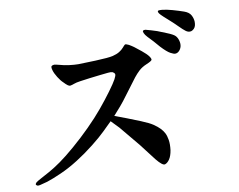

<svg xmlns="http://www.w3.org/2000/svg" viewBox="-53 -837 1106 887"><g transform="rotate(-5 500.0 -393.5)"><path d="M467 -304Q500 -295 524.5 -288Q549 -281 588 -269Q627 -257 645.5 -246.5Q664 -236 676 -225.5Q688 -215 695.5 -203Q703 -191 708 -171.5Q713 -152 712 -124Q710 -97 701.5 -81.5Q693 -66 681.5 -61Q670 -56 639 -88L573 -160Q565 -168 528.5 -205Q492 -242 486 -248L448 -281Q429 -259 409 -235.5Q389 -212 352.5 -177.5Q316 -143 276 -112.5Q236 -82 197 -60.5Q158 -39 132 -28L104 -18Q89 -12 83.5 -15Q78 -18 78 -21Q78 -23 82 -29Q88 -35 103.5 -45Q119 -55 143.5 -71.5Q168 -88 196.5 -112Q225 -136 264 -176Q303 -216 339.5 -259.5Q376 -303 403 -342Q430 -381 452.5 -418Q475 -455 482.5 -472.5Q490 -490 488 -496Q486 -502 477 -506Q469 -508 454.5 -505Q440 -502 416.5 -497.5Q393 -493 368.5 -487.5Q344 -482 324.5 -477.5Q305 -473 295 -468Q285 -463 276.5 -461Q268 -459 246 -479Q234 -488 220 -506.5Q206 -525 200.5 -540Q195 -555 199 -559Q203 -563 211 -564Q218 -564 236 -561Q256 -557 279 -556Q305 -555 322.5 -556.5Q340 -558 402.5 -566Q465 -574 484 -580.5Q503 -587 515 -596Q527 -605 534 -615Q541 -625 544.5 -628Q548 -631 563 -625Q576 -619 586 -613Q596 -607 619.5 -591Q643 -575 652.5 -564Q662 -553 661 -547Q659 -541 637 -529.5Q615 -518 602 -503.5Q589 -489 578.5 -473Q568 -457 538 -408Q508 -359 498 -346L467 -304ZM706 -604 678 -631 651 -655Q640 -665 635.5 -673.5Q631 -682 634 -685Q637 -688 645 -688Q653 -687 672 -683Q691 -679 699 -677L742 -664Q772 -655 781.5 -647Q791 -639 796.5 -624.5Q802 -610 800 -597Q798 -585 790.5 -576Q783 -567 773 -566Q766 -565 750 -572Q734 -579 706 -604ZM851 -662Q841 -660 829.5 -667Q818 -674 798.5 -690.5Q779 -707 764 -718Q749 -729 734 -740.5Q719 -752 714 -758Q709 -764 709.5 -768.5Q710 -773 729.5 -773Q749 -773 778 -767.5Q807 -762 830.5 -756Q854 -750 863.5 -735.5Q873 -721 875 -705Q877 -684 868.5 -673.5Q860 -663 851 -662Z"/></g></svg>

Font: ChillKai
Style: Regular
Weight: 400
Designer: ChillType
Foundry: 寒蝉字型
Version: Version 2.000